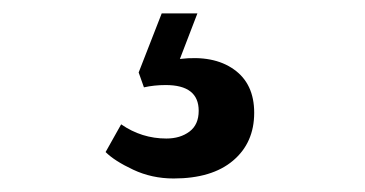

<svg xmlns="http://www.w3.org/2000/svg" viewBox="-20 -33 540 284"><path d="M236.8 231Q204.6 231 177 218Q149.4 205.1 136.2 191.9L159.2 150.9Q189.5 171.9 226.1 171.9Q246.6 171.9 260.3 161.6Q273.9 151.4 273.9 130.9Q273.9 92.8 225.1 92.8Q208 92.8 192.9 96.2L185.1 74.2L219.2 -13.2H272L246.1 54.2Q295.9 48.3 325.9 69.6Q356 90.8 356 133.8Q356 178.2 324.7 204.6Q293.5 231 236.8 231Z"/></svg>

Font: Literata Book Medium
Style: Regular
Weight: 500
Designer: Latin by Veronika Burian and Jose Scaglione. Greek by Irene Vlachou. Cyrillic by Vera Evstafieva
Foundry: TypeTogether
Version: Version 2.003;PS 002.003;hotconv 1.0.88;makeotf.lib2.5.64775